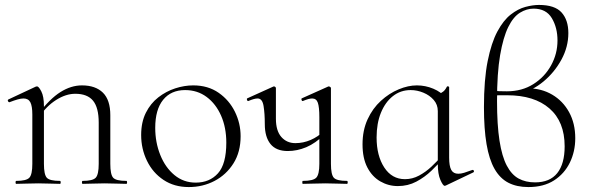

<svg xmlns="http://www.w3.org/2000/svg" viewBox="-20 -745 2389 778"><path d="M315 0Q312 0 312 -6Q312 -12 315 -12Q356 -12 368 -25Q380 -38 380 -81V-248Q380 -309 357 -337Q334 -365 285 -365Q247 -365 207.5 -340Q168 -315 139 -271L135 -283Q182 -345 225 -372Q268 -399 312 -399Q367 -399 397 -369.5Q427 -340 427 -278V-81Q427 -38 438.5 -25Q450 -12 492 -12Q495 -12 495 -6Q495 0 492 0Q475 0 452 -1Q429 -2 404 -2Q379 -2 355.5 -1Q332 0 315 0ZM46 0Q43 0 43 -6Q43 -12 46 -12Q87 -12 99 -25Q111 -38 111 -81V-281Q111 -315 103 -330.5Q95 -346 75 -346Q65 -346 51 -342Q37 -338 19 -331Q15 -330 12.5 -335Q10 -340 14 -342L125 -394Q127 -395 130 -395Q137 -395 147.5 -374.5Q158 -354 158 -315V-81Q158 -38 169.5 -25Q181 -12 223 -12Q226 -12 226 -6Q226 0 223 0Q206 0 183 -1Q160 -2 135 -2Q110 -2 86.5 -1Q63 0 46 0Z M745 13Q686 13 642.5 -16Q599 -45 575.5 -93.5Q552 -142 552 -198Q552 -250 571 -288Q590 -326 621.5 -350.5Q653 -375 690 -387Q727 -399 763 -399Q823 -399 866 -369Q909 -339 932 -292Q955 -245 955 -193Q955 -129 926 -83Q897 -37 849.5 -12Q802 13 745 13ZM773 -5Q829 -5 863 -42.5Q897 -80 897 -167Q897 -228 876 -276Q855 -324 817.5 -352Q780 -380 730 -380Q673 -380 641 -340.5Q609 -301 609 -227Q609 -168 629.5 -117Q650 -66 687 -35.5Q724 -5 773 -5Z M1146 -133Q1099 -133 1076 -161.5Q1053 -190 1053 -242Q1053 -285 1048 -315.5Q1043 -346 1024 -346Q1017 -346 1008 -343.5Q999 -341 987 -336Q983 -334 981 -340Q979 -346 983 -347L1087 -394Q1089 -395 1090 -395Q1092 -395 1095 -393Q1098 -391 1098 -388V-264Q1098 -215 1120 -190Q1142 -165 1177 -165Q1209 -165 1239 -178Q1269 -191 1291 -213L1296 -201Q1258 -164 1221 -148.5Q1184 -133 1146 -133ZM1207 0Q1205 0 1205 -6Q1205 -12 1207 -12Q1249 -12 1261.5 -25Q1274 -38 1274 -81V-270Q1274 -311 1268 -328.5Q1262 -346 1245 -346Q1238 -346 1229 -343.5Q1220 -341 1208 -336Q1204 -334 1202 -340Q1200 -346 1204 -347L1309 -394Q1311 -395 1312 -395Q1314 -395 1317.5 -393Q1321 -391 1321 -388V-81Q1321 -38 1332.5 -25Q1344 -12 1386 -12Q1389 -12 1389 -6Q1389 0 1386 0Q1368 0 1345 -1Q1322 -2 1298 -2Q1274 -2 1250 -1Q1226 0 1207 0Z M1592 9Q1554 9 1521 -10Q1488 -29 1468.5 -66.5Q1449 -104 1449 -160Q1449 -217 1469.5 -261.5Q1490 -306 1523.5 -336.5Q1557 -367 1595.5 -383Q1634 -399 1669 -399Q1704 -399 1736 -385.5Q1768 -372 1786 -349L1754 -295Q1754 -321 1737.5 -340Q1721 -359 1695.5 -369.5Q1670 -380 1644 -380Q1603 -380 1572 -355.5Q1541 -331 1523.5 -288Q1506 -245 1506 -188Q1506 -114 1537 -66.5Q1568 -19 1621 -19Q1651 -19 1678 -33.5Q1705 -48 1728 -69.5Q1751 -91 1770 -113L1778 -106Q1756 -80 1728.5 -53.5Q1701 -27 1667 -9Q1633 9 1592 9ZM1782 8Q1775 8 1764.5 -16Q1754 -40 1754 -80V-361Q1768 -368 1776 -374Q1784 -380 1791 -394Q1792 -396 1796 -395Q1800 -394 1800 -392V-106Q1800 -72 1808.5 -56.5Q1817 -41 1837 -41Q1848 -41 1861 -45Q1874 -49 1893 -56Q1898 -58 1900 -53Q1902 -48 1897 -46L1786 7Q1784 8 1782 8Z M2086 -365 2120 -387Q2174 -387 2217.5 -361.5Q2261 -336 2286 -290.5Q2311 -245 2311 -185Q2311 -131 2289 -86Q2267 -41 2225 -14Q2183 13 2121 13Q2074 13 2040 -4.5Q2006 -22 1984 -60.5Q1962 -99 1951.5 -161Q1941 -223 1941 -311Q1941 -422 1956 -497Q1971 -572 1995.5 -617.5Q2020 -663 2049.5 -686Q2079 -709 2109 -717Q2139 -725 2164 -725Q2228 -725 2255.5 -694.5Q2283 -664 2283 -611Q2283 -555 2255 -503.5Q2227 -452 2182.5 -415Q2138 -378 2086 -365ZM2148 -6Q2208 -6 2238 -43.5Q2268 -81 2268 -152Q2268 -252 2206.5 -305.5Q2145 -359 2035 -359Q2020 -359 2004.5 -359Q1989 -359 1975 -357V-378Q1989 -376 2004 -375.5Q2019 -375 2034 -375Q2095 -375 2141 -404Q2187 -433 2213 -480Q2239 -527 2239 -581Q2239 -633 2216 -671.5Q2193 -710 2142 -710Q2114 -710 2087 -693.5Q2060 -677 2039.5 -635.5Q2019 -594 2006.5 -521.5Q1994 -449 1994 -336Q1994 -239 2004 -175Q2014 -111 2033.5 -74Q2053 -37 2081.5 -21.5Q2110 -6 2148 -6Z"/></svg>

Font: Cormorant Infant Light
Style: Regular
Weight: 300
Designer: Christian Thalmann (Catharsis Fonts)
Foundry: Catharsis Fonts
Version: Version 4.001